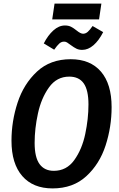

<svg xmlns="http://www.w3.org/2000/svg" viewBox="-20 -1035 664 1070"><path d="M602 -438Q602 -328 568.5 -224.5Q535 -121 461 -53Q387 15 273 15Q164 15 104 -54Q44 -123 44 -251Q44 -359 78 -463Q112 -567 186 -636Q260 -705 374 -705Q483 -705 542.5 -636Q602 -567 602 -438ZM173 -239Q173 -158 200.5 -120.5Q228 -83 280 -83Q351 -83 394 -143Q437 -203 455 -288Q473 -373 473 -453Q473 -533 446.5 -570.5Q420 -608 366 -608Q296 -608 253 -548Q210 -488 191.5 -403Q173 -318 173 -239ZM374 -784Q361 -794 353.5 -798.5Q346 -803 337 -803Q322 -803 310 -792Q298 -781 282 -758L224 -793Q247 -838 277.5 -865.5Q308 -893 342 -893Q362 -893 376.5 -885.5Q391 -878 407 -865Q429 -847 443 -847Q457 -847 469 -857.5Q481 -868 496 -890L555 -856Q531 -809 501 -783Q471 -757 438 -757Q420 -757 406.5 -763.5Q393 -770 374 -784ZM271 -927 284 -1015H545L532 -927Z"/></svg>

Font: Fira Sans Condensed Medium
Style: Italic
Weight: 500
Width: 3
Italic angle: -8°
Designer: bBox Type GmbH & Carrois Corporate GbR & Edenspiekermann AG
Foundry: bBox Type GmbH & Carrois Corporate GbR & Edenspiekermann AG
Version: Version 4.301